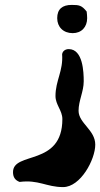

<svg xmlns="http://www.w3.org/2000/svg" viewBox="-20 -634 408 782"><path d="M213 -560C213 -524 238 -499 276 -499C312 -499 335 -524 335 -560C335 -564 334 -583 333 -587C313 -612 303 -614 272 -614C234 -614 213 -597 213 -560ZM60 107C137 97 169 128 237 128C308 128 368 16 368 -45C368 -105 300 -132 300 -183C300 -224 321 -261 321 -303C321 -340 318 -434 260 -434C247 -434 235 -427 233 -413C238 -345 206 -306 206 -243C206 -207 234 -184 234 -149C234 45 33 -19 33 67C33 87 41 100 60 107Z"/></svg>

Font: Charger
Style: Overspray
Weight: 400
Designer: Jasper
Foundry: Cannot Into Space Fonts
Version: Version 0.980